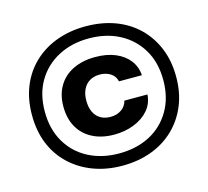

<svg xmlns="http://www.w3.org/2000/svg" viewBox="-107 -862 1080 997"><g transform="rotate(-15 433.5 -363.5)"><path d="M434 -156Q366 -156 316.5 -182Q267 -208 241 -254.5Q215 -301 215 -365Q215 -429 243 -475.5Q271 -522 322 -546.5Q373 -571 440 -571Q503 -571 549 -551.5Q595 -532 621.5 -497.5Q648 -463 651 -417H528Q521 -447 496.5 -462Q472 -477 440 -477Q408 -477 385 -463Q362 -449 350 -423.5Q338 -398 338 -364Q338 -327 350.5 -301.5Q363 -276 385.5 -263Q408 -250 439 -250Q473 -250 497.5 -267Q522 -284 529 -313H653Q650 -265 620 -230Q590 -195 541 -175.5Q492 -156 434 -156ZM433 11Q349 11 278 -15.5Q207 -42 154.5 -91.5Q102 -141 74 -209.5Q46 -278 46 -364Q46 -449 74 -518Q102 -587 154.5 -636.5Q207 -686 278 -712Q349 -738 433 -738Q519 -738 590 -712Q661 -686 712.5 -636.5Q764 -587 792.5 -518Q821 -449 821 -364Q821 -278 792.5 -209.5Q764 -141 712.5 -91.5Q661 -42 590 -15.5Q519 11 433 11ZM433 -55Q527 -55 598.5 -92.5Q670 -130 711 -200Q752 -270 752 -364Q752 -459 711 -528Q670 -597 598.5 -635Q527 -673 433 -673Q341 -673 269 -635Q197 -597 156 -528Q115 -459 115 -364Q115 -270 156 -200Q197 -130 269 -92.5Q341 -55 433 -55Z"/></g></svg>

Font: Mona Sans Expanded
Style: Bold
Weight: 700
Width: 7
Designer: Deni Anggara
Foundry: GitHub
Version: Version 2.000